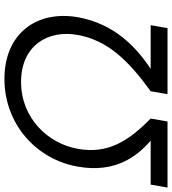

<svg xmlns="http://www.w3.org/2000/svg" viewBox="2 -780 756 843"><g transform="rotate(-90 379.5 -358.0)"><path d="M-22 0H268L281 -74C179 -174 125 -264 148 -394C171 -524 282 -643 442 -643C602 -643 672 -524 648 -394C624 -264 539 -174 401 -74L388 0H678L691 -74H499C593 -136 697 -232 726 -394C757 -574 655 -716 455 -716C255 -716 101 -574 70 -394C41 -232 112 -136 184 -74H-9Z"/></g></svg>

Font: Uncut Sans
Style: Italic
Weight: 400
Italic angle: -10°
Designer: Kasper Nordkvist
Foundry: Uncut Type
Version: Version 1.111;FEAKit 1.0